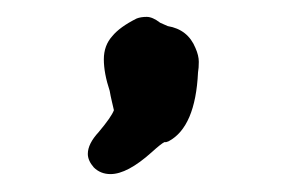

<svg xmlns="http://www.w3.org/2000/svg" viewBox="-20 -126 330 223"><path d="M166 -99.6 174.8 -95.7Q198.2 -91.8 207 -70.3Q210.9 -61.5 210.9 -54.2Q210.9 -46.9 210 -42Q207 21.5 175.8 38.1L172.9 39.1H170.9Q167 41 156.2 50.8Q127.9 76.2 108.4 76.2Q96.7 76.2 88.9 68.4Q82 60.5 82 52.7Q82 41 94.7 27.3Q109.4 9.8 112.3 2Q111.3 -2 109.9 -8.3Q108.4 -14.6 107.4 -20.5Q100.6 -41 100.6 -57.1Q100.6 -73.2 110.4 -84Q119.1 -94.7 138.7 -104.5Q143.6 -106.4 150.4 -106.4Q157.2 -106.4 166 -99.6Z"/></svg>

Font: JasonHandwriting2
Style: SemiBold
Weight: 600
Version: Version 1.04.7